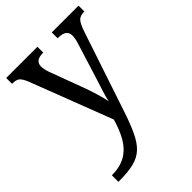

<svg xmlns="http://www.w3.org/2000/svg" viewBox="-226 -636 974 974"><g transform="rotate(-45 261.5 -148.5)"><path d="M34 192Q96 192 136 167.5Q176 143 200.5 99.5Q225 56 241 -1L72 -441Q59 -473 46.5 -483.5Q34 -494 7 -494H4V-536H228V-494H225Q170 -494 170 -452Q170 -433 180 -404L244 -232Q259 -192 271.5 -151Q284 -110 288 -85Q294 -113 304 -143.5Q314 -174 324 -206L385 -402Q394 -430 394 -451Q394 -494 334 -494H331V-536H523V-494H520Q493 -494 479 -480Q465 -466 449 -418L309 1Q285 74 263 120.5Q241 167 214 192.5Q187 218 146.5 228.5Q106 239 43 239H34Z"/></g></svg>

Font: Noto Serif Sinhala SemiCondensed
Style: Regular
Weight: 400
Width: 4
Designer: Jelle Bosma - Monotype Design Team
Foundry: Monotype Imaging Inc.
Version: Version 2.007; ttfautohint (v1.8.4.7-5d5b)